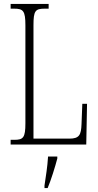

<svg xmlns="http://www.w3.org/2000/svg" viewBox="-20 -734 499 975"><path d="M34 0H418L422 -207H398L394 -104C392 -49 383 -30 332 -30H150V-606C150 -679 159 -690 207 -690H227V-714H34V-690H52C98 -690 109 -679 109 -605V-108C109 -35 98 -24 53 -24H34ZM206 208V221H222C239 181 260 113 271 71V61H224C221 113 213 160 206 208Z"/></svg>

Font: Noto Serif Georgian ExtraCondensed ExtraLight
Style: Regular
Weight: 200
Width: 2
Designer: Monotype Design Team, Akaki Razmadze
Foundry: Google LLC
Version: Version 2.003